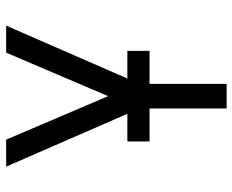

<svg xmlns="http://www.w3.org/2000/svg" viewBox="-88 -688 775 640"><g transform="rotate(-90 300.0 -367.5)"><path d="M259 0V-290L65 -735H155L300 -395L445 -735H535L341 -290V0ZM149 -257V-331H451V-257Z"/></g></svg>

Font: Iosevka Meiseki Sans
Style: Regular
Weight: 400
Monospace: yes
Designer: Belleve Invis
Foundry: Belleve Invis
Version: Version 11.2.6; ttfautohint (v1.8.4)